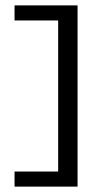

<svg xmlns="http://www.w3.org/2000/svg" viewBox="-20 -631 346 713"><path d="M34 6V62H268V-611H34V-555H196V6Z"/></svg>

Font: Charger Sport
Style: DfExt
Weight: 400
Designer: Jasper
Foundry: Cannot Into Space Fonts
Version: Version 1.1